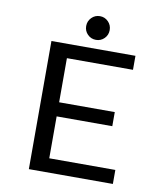

<svg xmlns="http://www.w3.org/2000/svg" viewBox="-94 -955 898 1033"><g transform="rotate(10 355.0 -438.5)"><path d="M593 -623.5H232V-382.5H536V-305.5H232V-76.5H593V0H134V-700H593ZM368.5 -747.5Q341.5 -747.5 322.8 -766.2Q304 -785 304 -812Q304 -839 322.8 -858Q341.5 -877 368.5 -877Q395 -877 413.8 -858Q432.5 -839 432.5 -812Q432.5 -785 413.8 -766.2Q395 -747.5 368.5 -747.5Z"/></g></svg>

Font: League Mono
Style: Regular
Weight: 400
Width: 6
Designer: Tyler Finck
Foundry: The League of Moveable Type / Tyler Finck
Version: Version 2.300;RELEASE